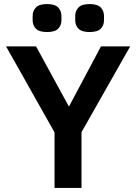

<svg xmlns="http://www.w3.org/2000/svg" viewBox="-20 -927 672 947"><path d="M249 0V-274L10 -698H158L319 -403H321L478 -698H622L382 -275V0ZM212 -769Q173 -769 157 -785.5Q141 -802 141 -827V-848Q141 -873 157 -890Q173 -907 212 -907Q251 -907 267 -890Q283 -873 283 -848V-827Q283 -802 267 -785.5Q251 -769 212 -769ZM422 -769Q383 -769 367 -785.5Q351 -802 351 -827V-848Q351 -873 367 -890Q383 -907 422 -907Q461 -907 477 -890Q493 -873 493 -848V-827Q493 -802 477 -785.5Q461 -769 422 -769Z"/></svg>

Font: IBM Plex Sans Arabic SemiBold
Style: Regular
Weight: 600
Designer: Mike Abbink, Paul van der Laan, Pieter van Rosmalen, Wael Morcos, Khajak Apelian
Foundry: Bold Monday
Version: Version 1.1